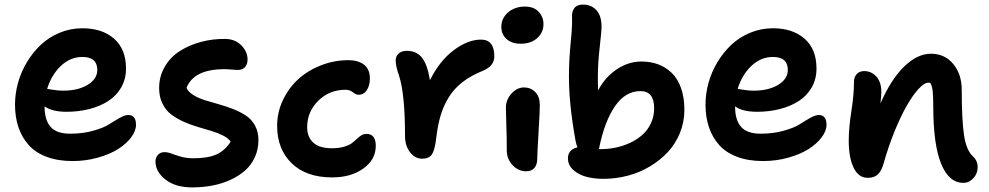

<svg xmlns="http://www.w3.org/2000/svg" viewBox="-20 -732 4342 843"><path d="M298.8 -24.9Q234.4 -24.9 185.3 -43.2Q136.2 -61.5 106.2 -95Q76.2 -128.4 61 -173.1Q45.9 -217.8 45.9 -272.9Q45.9 -320.3 59.1 -368.2Q72.3 -416 98.1 -459Q124 -502 159.2 -535.2Q194.3 -568.4 241.7 -588.1Q289.1 -607.9 341.8 -607.9Q428.7 -607.9 481 -562Q533.2 -516.1 533.2 -431.2Q533.2 -384.8 512.2 -348.1Q491.2 -311.5 455.1 -288.3Q418.9 -265.1 372.1 -253.2Q325.2 -241.2 272 -241.2Q208 -241.2 175.8 -265.1V-263.2Q175.8 -205.6 201.9 -175.3Q228 -145 288.1 -145Q343.8 -145 389.4 -158Q435.1 -170.9 458.7 -186Q482.4 -201.2 505.1 -214.1Q527.8 -227.1 543 -227.1Q577.1 -227.1 577.1 -184.1Q577.1 -157.2 555.9 -128.9Q534.7 -100.6 498.5 -77.6Q462.4 -54.7 409.4 -39.8Q356.4 -24.9 298.8 -24.9ZM341.8 -481.9Q288.6 -481.9 247.1 -442.4Q205.6 -402.8 187 -341.8Q190.9 -341.3 203.9 -339.1Q216.8 -336.9 230.2 -335.4Q243.7 -334 258.8 -334Q322.8 -334 365 -359.6Q407.2 -385.3 407.2 -424.8Q407.2 -481.9 341.8 -481.9Z M823.7 90.8Q750 90.8 706.3 56.2Q662.6 21.5 662.6 -22.9Q662.6 -40 673.3 -52Q684.1 -64 702.6 -64Q716.3 -64 733.6 -57.4Q751 -50.8 775.1 -43.9Q799.3 -37.1 829.6 -37.1Q892.6 -37.1 929.9 -53.7Q967.3 -70.3 992.7 -109.9Q982.9 -125 959.7 -136.7Q936.5 -148.4 908.4 -157Q880.4 -165.5 848.4 -174.8Q816.4 -184.1 786.6 -197.5Q756.8 -210.9 732.4 -229Q708 -247.1 693.4 -276.9Q678.7 -306.6 678.7 -345.2Q678.7 -397.5 703.9 -439.9Q729 -482.4 770.5 -508.5Q812 -534.7 863.5 -548.3Q915 -562 969.7 -561Q1012.7 -560.5 1039.8 -532.7Q1066.9 -504.9 1066.9 -471.2Q1066.9 -448.7 1055.4 -436.8Q1043.9 -424.8 1022.9 -424.8Q1016.6 -424.8 997.8 -426.5Q979 -428.2 964.8 -428.2Q831.1 -428.2 798.8 -346.2Q807.1 -328.1 829.3 -314.5Q851.6 -300.8 879.9 -292Q908.2 -283.2 940.7 -274.2Q973.1 -265.1 1003.7 -253.2Q1034.2 -241.2 1059.3 -224.9Q1084.5 -208.5 1099.6 -180.9Q1114.7 -153.3 1114.7 -117.2Q1114.7 -76.7 1099.4 -42.5Q1084 -8.3 1056.9 15.9Q1029.8 40 992.9 57.1Q956.1 74.2 913.3 82.5Q870.6 90.8 823.7 90.8Z M1438 46.9Q1324.7 46.9 1260.7 -15.1Q1196.8 -77.1 1196.8 -179.2Q1196.8 -238.8 1222.2 -292.5Q1247.6 -346.2 1289.8 -384.5Q1332 -422.9 1389.6 -445.3Q1447.3 -467.8 1509.8 -467.8Q1552.7 -467.8 1578.4 -448Q1604 -428.2 1604 -387.2Q1604 -356.4 1590.6 -336.2Q1577.1 -315.9 1554.7 -315.9Q1542.5 -315.9 1529.3 -326.9Q1516.1 -337.9 1497.6 -337.9Q1425.8 -337.9 1377.2 -289.6Q1328.6 -241.2 1328.6 -173.8Q1328.6 -130.4 1355.5 -105.7Q1382.3 -81.1 1438 -81.1Q1467.8 -81.1 1490.2 -87.6Q1512.7 -94.2 1524.7 -103.3Q1536.6 -112.3 1546.1 -121.6Q1555.7 -130.9 1565.9 -137.5Q1576.2 -144 1588.9 -144Q1629.9 -144 1629.9 -91.8Q1629.9 -31.2 1575.4 7.8Q1521 46.9 1438 46.9Z M1833.5 -35.2Q1802.2 -35.2 1780.3 -63.7Q1758.3 -92.3 1758.3 -134.8Q1758.3 -321.3 1731.4 -401.9Q1717.3 -441.4 1717.3 -466.8Q1717.3 -485.8 1730.5 -497.3Q1743.7 -508.8 1766.6 -508.8Q1807.6 -508.8 1831.8 -480Q1856 -451.2 1867.7 -379.9Q1909.7 -464.4 1971.7 -511.2Q2033.7 -558.1 2092.3 -558.1Q2150.4 -558.1 2150.4 -483.9Q2150.4 -442.9 2101.6 -421.9Q2048.8 -400.9 2011.5 -372.1Q1974.1 -343.3 1950.7 -305.4Q1927.2 -267.6 1914.6 -225.1Q1901.9 -182.6 1895.5 -127Q1889.2 -72.8 1876.2 -54Q1863.3 -35.2 1833.5 -35.2Z M2266.1 -540Q2226.6 -540 2203.9 -560.8Q2181.2 -581.5 2181.2 -613.8Q2181.2 -651.9 2210.7 -677.5Q2240.2 -703.1 2285.2 -703.1Q2323.7 -703.1 2345 -680.4Q2366.2 -657.7 2366.2 -626Q2366.2 -589.4 2338.6 -564.7Q2311 -540 2266.1 -540ZM2290 20Q2255.4 20 2230.2 -7.3Q2205.1 -34.7 2205.1 -70.8Q2205.1 -128.9 2203.1 -183.6Q2201.2 -238.3 2201.2 -258.8Q2201.2 -294.4 2225.8 -321.3Q2250.5 -348.1 2280.8 -348.1Q2310.1 -348.1 2329.8 -328.1Q2349.6 -308.1 2350.1 -272.9Q2350.6 -250.5 2344.7 -153.6Q2338.9 -56.6 2338.9 -35.2Q2338.9 -9.3 2326.4 5.4Q2314 20 2290 20Z M2628.9 53.2Q2590.3 53.2 2556.9 44.9Q2523.4 36.6 2498.5 15.4Q2473.6 -5.9 2473.6 -37.1Q2473.6 -56.6 2484.9 -68.8Q2496.1 -81.1 2515.6 -85Q2509.8 -98.1 2506.8 -115.2Q2478 -273.9 2478 -395Q2478 -466.8 2485.6 -544.2Q2493.2 -621.6 2491.7 -653.8Q2489.3 -678.7 2501 -695.3Q2512.7 -711.9 2539.1 -711.9Q2576.2 -711.9 2598.6 -687.3Q2621.1 -662.6 2621.1 -615.2Q2621.1 -593.3 2613 -523.9Q2605 -454.6 2605 -396Q2605 -355 2606 -335Q2637.2 -394 2688.5 -428Q2739.7 -461.9 2795.9 -461.9Q2836.4 -461.9 2869.9 -449.5Q2903.3 -437 2929.4 -411.9Q2955.6 -386.7 2970.2 -345.2Q2984.9 -303.7 2984.9 -250Q2984.9 -196.3 2965.3 -148.2Q2945.8 -100.1 2911.9 -64Q2877.9 -27.8 2833 -1Q2788.1 25.9 2735.6 39.6Q2683.1 53.2 2628.9 53.2ZM2610.8 -83Q2610.8 -82 2610.4 -80.1Q2609.9 -78.1 2609.9 -77.1H2616.7Q2650.4 -77.1 2683.3 -84Q2716.3 -90.8 2747.1 -105.2Q2777.8 -119.6 2801 -140.4Q2824.2 -161.1 2838.1 -191.2Q2852.1 -221.2 2852.1 -256.8Q2852.1 -332 2792 -332Q2725.6 -332 2679.9 -265.4Q2634.3 -198.7 2610.8 -83Z M3330.6 -24.9Q3266.1 -24.9 3217 -43.2Q3168 -61.5 3137.9 -95Q3107.9 -128.4 3092.8 -173.1Q3077.6 -217.8 3077.6 -272.9Q3077.6 -320.3 3090.8 -368.2Q3104 -416 3129.9 -459Q3155.8 -502 3190.9 -535.2Q3226.1 -568.4 3273.4 -588.1Q3320.8 -607.9 3373.5 -607.9Q3460.4 -607.9 3512.7 -562Q3564.9 -516.1 3564.9 -431.2Q3564.9 -384.8 3543.9 -348.1Q3522.9 -311.5 3486.8 -288.3Q3450.7 -265.1 3403.8 -253.2Q3356.9 -241.2 3303.7 -241.2Q3239.7 -241.2 3207.5 -265.1V-263.2Q3207.5 -205.6 3233.6 -175.3Q3259.8 -145 3319.8 -145Q3375.5 -145 3421.1 -158Q3466.8 -170.9 3490.5 -186Q3514.2 -201.2 3536.9 -214.1Q3559.6 -227.1 3574.7 -227.1Q3608.9 -227.1 3608.9 -184.1Q3608.9 -157.2 3587.6 -128.9Q3566.4 -100.6 3530.3 -77.6Q3494.1 -54.7 3441.2 -39.8Q3388.2 -24.9 3330.6 -24.9ZM3373.5 -481.9Q3320.3 -481.9 3278.8 -442.4Q3237.3 -402.8 3218.8 -341.8Q3222.7 -341.3 3235.6 -339.1Q3248.5 -336.9 3262 -335.4Q3275.4 -334 3290.5 -334Q3354.5 -334 3396.7 -359.6Q3439 -385.3 3439 -424.8Q3439 -481.9 3373.5 -481.9Z M4209.5 70.8Q4146 70.8 4111.8 -13.9Q4077.6 -98.6 4077.6 -265.1Q4077.6 -310.1 4075 -332.8Q4072.3 -355.5 4064.5 -368.2Q4061.5 -369.1 4056.6 -369.1Q4038.1 -369.1 4012.5 -341.1Q3986.8 -313 3960.2 -266.1Q3933.6 -219.2 3907 -153.6Q3880.4 -87.9 3860.4 -17.1Q3850.6 18.6 3834.5 33.7Q3818.4 48.8 3789.6 48.8Q3749.5 48.8 3728 4.4Q3706.5 -40 3706.5 -113.8Q3706.5 -170.9 3718 -243.7Q3729.5 -316.4 3729.5 -372.1Q3729.5 -393.6 3741.5 -406.7Q3753.4 -419.9 3774.4 -419.9Q3805.7 -419.9 3827.6 -395.8Q3849.6 -371.6 3849.6 -329.1Q3849.6 -310.1 3845.7 -277.8Q3892.6 -384.8 3950.4 -440.4Q4008.3 -496.1 4067.4 -496.1Q4127.9 -496.1 4165.3 -451.2Q4202.6 -406.2 4202.6 -337.9Q4202.6 -207 4212.6 -139.2Q4222.7 -71.3 4252.4 -44.9Q4272.5 -26.4 4272.5 2Q4272.5 30.3 4253.7 50.5Q4234.9 70.8 4209.5 70.8Z"/></svg>

Font: Shantell Sans Irregular Bouncy
Style: Regular
Weight: 600
Designer: Stephen Nixon, Anya Danilova, Shantell Martin
Foundry: Arrow Type
Version: Version 1.006;[9816181b4]